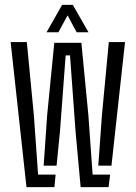

<svg xmlns="http://www.w3.org/2000/svg" viewBox="-20 -774 561 794"><path d="M313.5 0 292.5 -230 269.5 -545H251.5L228 -230L214 -89H160.5L175 -297.5L204.5 -597H316.5L345.5 -297.5L363 -52H435.5L429 0ZM89.5 0 24 -600H91L120 -297.5L137.5 -52H210L205 0ZM386.5 -89 401.5 -297.5 430 -600H497L441 -89ZM172.5 -640.5 237 -754H281L346 -640.5H297L259.5 -710.5L221.5 -640.5Z"/></svg>

Font: Big Shoulders Stencil Display Thin
Style: Regular
Weight: 400
Version: Version 2.001